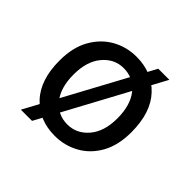

<svg xmlns="http://www.w3.org/2000/svg" viewBox="-120 -516 657 657"><g transform="rotate(45 208.5 -188.0)"><path d="M205.1 8.8Q129.9 8.8 82.3 -41.3Q34.7 -91.3 34.7 -185.5Q34.7 -248.5 59.1 -292Q83.5 -335.4 123.8 -358.2Q164.1 -380.9 212.4 -380.9Q288.1 -380.9 335.2 -330.6Q382.3 -280.3 382.3 -185.5Q382.3 -122.6 358.2 -79.3Q334 -36.1 293.7 -13.7Q253.4 8.8 205.1 8.8ZM208.5 -49.3Q252.9 -49.3 283.9 -85.4Q314.9 -121.6 314.9 -185.5Q314.9 -249.5 285.4 -285.9Q255.9 -322.3 208.5 -322.3Q164.1 -322.3 133.3 -285.9Q102.5 -249.5 102.5 -185.5Q102.5 -121.6 131.8 -85.4Q161.1 -49.3 208.5 -49.3ZM60.1 27.3 293.5 -404.3H347.2L114.3 27.3Z"/></g></svg>

Font: Harmattan
Style: Regular
Weight: 400
Designer: George W. Nuss III and SIL International
Foundry: SIL International
Version: Version 4.000